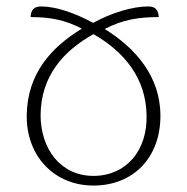

<svg xmlns="http://www.w3.org/2000/svg" viewBox="-20 -566 581 596"><path d="M108 -546C85 -546 76 -535 75 -513C136 -513 183 -504 234 -477C137 -418 65 -336 63 -209C61 -81 149 10 270 10C393 10 479 -76 478 -209C477 -326 405 -414 305 -476C361 -505 410 -513 473 -513C471 -536 462 -546 440 -546C390 -546 326 -526 269 -495C214 -525 154 -546 108 -546ZM270 -460C367 -405 433 -322 435 -209C438 -99 372 -20 270 -20C168 -20 106 -104 106 -209C107 -330 177 -408 270 -460Z"/></svg>

Font: Noto Serif Georgian ExtraLight
Style: Regular
Weight: 200
Designer: Monotype Design Team, Akaki Razmadze
Foundry: Google LLC
Version: Version 2.003